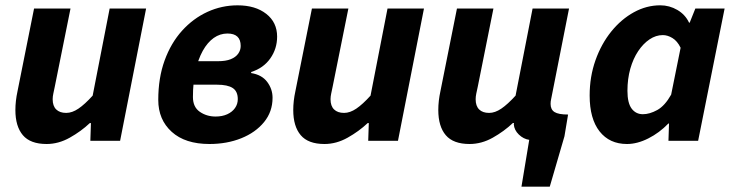

<svg xmlns="http://www.w3.org/2000/svg" viewBox="-20 -528 2752 720"><path d="M154.8 12Q93.8 12 65.8 -21Q37.7 -54 37.7 -115.4Q37.7 -132.4 39.7 -150Q41.7 -167.6 45.7 -186L107.7 -496H244.4L185.5 -203.4Q182.5 -188.6 180 -177.2Q177.5 -165.8 177.5 -155.9Q177.5 -130.5 190.8 -117.6Q204 -104.6 228.3 -104.6Q250.5 -104.6 274.1 -120.6Q297.8 -136.6 327.5 -169.4L391.2 -496H527.9L430.4 0H318.8L321 -66.6H317Q283.8 -35.3 241.6 -11.7Q199.4 12 154.8 12Z M765.4 12Q674.4 12 624 -33.6Q573.5 -79.2 573.5 -153.4Q573.5 -235.8 597.3 -301.3Q621.1 -366.8 662.8 -412.9Q704.4 -458.9 758 -483.5Q811.5 -508 871 -508Q937.6 -508 978.4 -476.1Q1019.2 -444.2 1019.2 -390.7Q1019.2 -345.2 993.6 -308.9Q968 -272.6 921.9 -258V-254Q962 -247.6 982.1 -220.7Q1002.1 -193.9 1002.1 -161.4Q1002.1 -109.1 970.2 -70.1Q938.2 -31 884.6 -9.5Q831 12 765.4 12ZM788.5 -91Q813.4 -91 832.1 -99.5Q850.8 -108 861.3 -122.9Q871.7 -137.7 871.7 -156.2Q871.7 -185.4 852.7 -197.9Q833.6 -210.4 793.9 -210.4H676.4L693.7 -298.5H797.8Q826.6 -298.5 845.3 -306Q864 -313.6 873.3 -326.8Q882.6 -340 882.6 -355.7Q882.6 -402.3 832.9 -402.3Q805.1 -402.3 781.5 -385.7Q758 -369 740.4 -337.5Q722.9 -306 713.2 -262.2Q703.5 -218.4 703.5 -164Q703.5 -126.6 729.2 -108.8Q754.9 -91 788.5 -91Z M1196.8 12Q1135.8 12 1107.8 -21Q1079.7 -54 1079.7 -115.4Q1079.7 -132.4 1081.7 -150Q1083.7 -167.6 1087.7 -186L1149.7 -496H1286.4L1227.5 -203.4Q1224.5 -188.6 1222 -177.2Q1219.5 -165.8 1219.5 -155.9Q1219.5 -130.5 1232.8 -117.6Q1246 -104.6 1270.3 -104.6Q1292.5 -104.6 1316.1 -120.6Q1339.8 -136.6 1369.5 -169.4L1433.2 -496H1569.9L1472.4 0H1360.8L1363 -66.6H1359Q1325.8 -35.3 1283.6 -11.7Q1241.4 12 1196.8 12Z M1935.5 172 1964.6 -3.6Q1943.1 -6.6 1925.7 -23.4Q1908.3 -40.2 1906.7 -61.9Q1906.7 -62.9 1907 -64.3Q1907.2 -65.6 1907.4 -66.8H1903.4Q1869.9 -35.2 1827.8 -11.6Q1785.8 12 1740.9 12Q1679.9 12 1651.8 -20.9Q1623.6 -53.8 1623.6 -115.5Q1623.6 -132.7 1625.6 -150.2Q1627.6 -167.6 1631.6 -186.1L1693.6 -496.1H1830.4L1771.7 -203.3Q1768.5 -188.7 1766.1 -177.3Q1763.7 -165.8 1763.7 -155.8Q1763.7 -130.4 1776.9 -117.5Q1790 -104.6 1814.1 -104.6Q1836.4 -104.6 1860 -120.7Q1883.6 -136.7 1913.4 -169.4L1977.2 -496.1H2113.9L2046.7 -156Q2045.7 -152 2045.2 -147.7Q2044.7 -143.4 2044.7 -138.4Q2044.7 -117.1 2059.5 -107.8Q2074.3 -98.5 2110.3 -98.5L2096.7 -16.9L2041.6 172Z M2331.2 12Q2265.7 12 2228.4 -35.3Q2191.2 -82.6 2191.2 -169.9Q2191.2 -240.5 2213.1 -302.2Q2235 -363.8 2272.5 -410.1Q2310 -456.3 2357.3 -482.2Q2404.6 -508.1 2456.1 -508.1Q2490.2 -508.1 2520.1 -490.7Q2549.9 -473.2 2564 -443H2566.3L2587.6 -496.1H2697.3L2598 0H2486.7L2488.8 -64.8H2486.4Q2452.7 -29.9 2411.3 -9Q2369.8 12 2331.2 12ZM2390.8 -99.7Q2416.1 -99.7 2444.7 -115.4Q2473.2 -131.1 2496.8 -173.1L2532.3 -348.9Q2520 -374.2 2501.7 -385.3Q2483.5 -396.4 2465.6 -396.4Q2439.6 -396.4 2415.8 -380.4Q2392 -364.4 2373.2 -336.3Q2354.4 -308.2 2343.6 -270.1Q2332.9 -231.9 2332.9 -187.4Q2332.9 -141.9 2348.6 -120.8Q2364.4 -99.7 2390.8 -99.7Z"/></svg>

Font: Source Sans Variable
Style: Italic
Weight: 200
Italic angle: -11°
Designer: Paul D. Hunt
Foundry: Adobe Systems Incorporated
Version: Version 3.006;hotconv 1.0.111;makeotfexe 2.5.65597